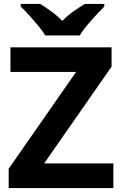

<svg xmlns="http://www.w3.org/2000/svg" viewBox="-20 -954 619 974"><path d="M555 0H24V-98L366 -589H33V-714H546V-616L204 -125H555ZM210 -774Q196 -797 173.5 -824Q151 -851 127.5 -877Q104 -903 85 -921V-934H184Q210 -918 240 -896.5Q270 -875 296 -848Q322 -875 353 -896.5Q384 -918 410 -934H509V-921Q491 -903 467 -877Q443 -851 420.5 -824Q398 -797 384 -774Z"/></svg>

Font: Noto IKEA Simplified Chinese
Style: Bold
Weight: 700
Designer: Monotype Design Team
Foundry: Monotype Imaging Inc.
Version: Version 1.100